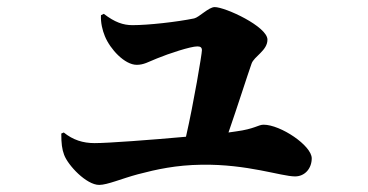

<svg xmlns="http://www.w3.org/2000/svg" viewBox="-20 -537 1040 542"><path d="M153 -160C153 -132 155 -116 161 -100C172 -70 224 -15 260 -15C283 -15 324 -33 369 -45C422 -59 477 -71 549 -72C679 -74 774 -39 813 -39C841 -39 860 -62 860 -90C860 -126 772 -185 724 -185C709 -185 699 -173 646 -166L625 -163C650 -235 678 -323 690 -357C697 -378 735 -394 735 -425C735 -462 616 -517 586 -517C569 -517 542 -488 528 -485C479 -475 399 -466 354 -466C328 -466 304 -474 273 -498L265 -494C264 -473 269 -452 276 -435C291 -398 332 -354 366 -354C386 -354 398 -362 423 -372C457 -386 518 -406 537 -406C546 -406 550 -403 550 -395C550 -385 527 -247 505 -151C405 -142 285 -133 247 -133C214 -133 186 -142 160 -163Z"/></svg>

Font: Source Han Serif KR Heavy
Style: Regular
Weight: 900
Designer: Ryoko NISHIZUKA 西塚涼子 (kana & ideographs); Frank Grießhammer (Latin, Greek & Cyrillic); Wenlong ZHANG 张文龙 (bopomofo); San
Foundry: Adobe
Version: Version 2.001;hotconv 1.1.0;makeotfexe 2.6.0